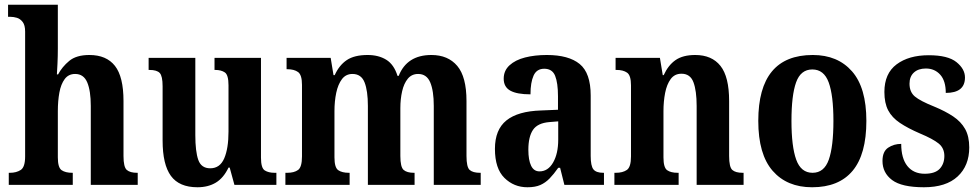

<svg xmlns="http://www.w3.org/2000/svg" viewBox="-20 -780 4136 810"><path d="M17 0V-51H22Q49 -51 67.5 -63Q86 -75 86 -120V-647Q86 -674 75.5 -687.5Q65 -701 51 -705Q37 -709 25 -709H14V-760H224V-576Q224 -543 222.5 -511.5Q221 -480 220 -466H225Q242 -498 272 -523Q302 -548 357 -548Q429 -548 465 -502Q501 -456 501 -354V-122Q501 -75 515 -63Q529 -51 558 -51H561V0H363V-333Q363 -397 348 -432.5Q333 -468 297 -468Q269 -468 253 -446.5Q237 -425 230.5 -389.5Q224 -354 224 -311V-116Q224 -73 240 -62Q256 -51 285 -51H287V0Z M813 10Q736 10 701 -38Q666 -86 666 -187V-416Q666 -459 654 -472Q642 -485 610 -485H607V-536H804V-210Q804 -141 816.5 -105.5Q829 -70 867 -70Q908 -70 926 -112Q944 -154 944 -225V-420Q944 -464 928.5 -474.5Q913 -485 888 -485H885V-536H1081V-115Q1081 -71 1097 -61Q1113 -51 1138 -51H1146V0H969L949 -73H944Q923 -29 890.5 -9.5Q858 10 813 10Z M1184 0V-51H1192Q1221 -51 1237.5 -63Q1254 -75 1254 -120V-422Q1254 -464 1237.5 -476Q1221 -488 1192 -488H1189V-536H1375L1387 -463H1392Q1411 -505 1443 -526.5Q1475 -548 1531 -548Q1577 -548 1609.5 -528Q1642 -508 1657 -460H1662Q1697 -548 1800 -548Q1870 -548 1909 -502Q1948 -456 1948 -354V-122Q1948 -75 1961.5 -63Q1975 -51 2005 -51H2008V0H1810V-333Q1810 -397 1795 -432.5Q1780 -468 1744 -468Q1717 -468 1700.5 -448Q1684 -428 1676.5 -395Q1669 -362 1669 -324V-122Q1669 -75 1683 -63Q1697 -51 1726 -51H1729V0H1532V-333Q1532 -397 1518 -432.5Q1504 -468 1467 -468Q1439 -468 1422.5 -446Q1406 -424 1398.5 -388.5Q1391 -353 1391 -311V-116Q1391 -73 1407 -62Q1423 -51 1452 -51H1455V0Z M2205 10Q2148 10 2108 -29.5Q2068 -69 2068 -152Q2068 -233 2116.5 -272Q2165 -311 2263 -314L2334 -317V-374Q2334 -430 2322 -460Q2310 -490 2276 -490Q2244 -490 2231 -461Q2218 -432 2218 -382Q2161 -382 2133 -397.5Q2105 -413 2105 -448Q2105 -482 2129.5 -504.5Q2154 -527 2195 -537.5Q2236 -548 2287 -548Q2379 -548 2425.5 -510Q2472 -472 2472 -377V-122Q2472 -80 2483.5 -65.5Q2495 -51 2525 -51H2528V0H2361L2343 -72H2335Q2316 -45 2298.5 -27Q2281 -9 2259.5 0.5Q2238 10 2205 10ZM2256 -57Q2292 -57 2313.5 -94.5Q2335 -132 2335 -191V-268L2298 -265Q2248 -261 2228.5 -232Q2209 -203 2209 -148Q2209 -105 2220.5 -81Q2232 -57 2256 -57Z M2572 0V-51H2578Q2607 -51 2624.5 -63Q2642 -75 2642 -120V-420Q2642 -462 2625.5 -473.5Q2609 -485 2581 -485H2577V-536H2764L2776 -463H2780Q2799 -505 2830 -526.5Q2861 -548 2913 -548Q2983 -548 3019.5 -502Q3056 -456 3056 -354V-122Q3056 -75 3069.5 -63Q3083 -51 3113 -51H3117V0H2919V-333Q2919 -397 2905.5 -433Q2892 -469 2855 -469Q2826 -469 2809.5 -446.5Q2793 -424 2786 -388Q2779 -352 2779 -311V-116Q2779 -73 2794.5 -62Q2810 -51 2839 -51H2843V0Z M3406 10Q3300 10 3239.5 -59.5Q3179 -129 3179 -270Q3179 -548 3409 -548Q3514 -548 3574.5 -479Q3635 -410 3635 -270Q3635 -129 3577 -59.5Q3519 10 3406 10ZM3408 -51Q3457 -51 3476.5 -106.5Q3496 -162 3496 -270Q3496 -378 3476 -432.5Q3456 -487 3407 -487Q3358 -487 3338.5 -432.5Q3319 -378 3319 -270Q3319 -162 3339 -106.5Q3359 -51 3408 -51Z M3878 10Q3784 10 3743.5 -20.5Q3703 -51 3703 -101Q3703 -141 3727 -157Q3751 -173 3782 -173Q3782 -112 3808 -79.5Q3834 -47 3881 -47Q3925 -47 3944.5 -68Q3964 -89 3964 -122Q3964 -155 3940 -174.5Q3916 -194 3861 -217Q3810 -239 3776.5 -261.5Q3743 -284 3727 -314.5Q3711 -345 3711 -392Q3711 -470 3762.5 -508.5Q3814 -547 3898 -547Q3979 -547 4015 -518Q4051 -489 4051 -453Q4051 -388 3970 -388Q3970 -439 3946.5 -465Q3923 -491 3886 -491Q3854 -491 3835.5 -474Q3817 -457 3817 -427Q3817 -392 3839.5 -373Q3862 -354 3922 -330Q3968 -311 4001 -289Q4034 -267 4051.5 -236Q4069 -205 4069 -158Q4069 -81 4020 -35.5Q3971 10 3878 10Z"/></svg>

Font: Noto Serif Khmer Condensed
Style: Bold
Weight: 700
Width: 3
Designer: Danh Hong and the Monotype Design Team
Foundry: Monotype Imaging Inc.
Version: Version 2.004; ttfautohint (v1.8.4.7-5d5b)